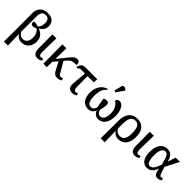

<svg xmlns="http://www.w3.org/2000/svg" viewBox="220 -2179 3789 3789"><g transform="rotate(45 2114.5 -284.5)"><path d="M69 240 72 -126 69 -540Q68 -614 94 -665Q120 -716 169 -743Q218 -770 287 -770Q362 -770 405 -745Q448 -720 466 -681Q484 -642 484 -599Q484 -558 471.5 -527Q459 -496 435 -472.5Q411 -449 377 -429V-426Q421 -411 455.5 -384.5Q490 -358 510 -317.5Q530 -277 530 -218Q530 -146 502.5 -94.5Q475 -43 428.5 -16.5Q382 10 323 10Q285 10 256 -3Q227 -16 207 -35.5Q187 -55 176 -72H174L181 240ZM297 -56Q330 -56 358.5 -73Q387 -90 404.5 -126Q422 -162 422 -215Q422 -296 391.5 -344Q361 -392 320 -408L316 -424Q346 -449 367 -490.5Q388 -532 388 -594Q388 -632 377 -659.5Q366 -687 343 -701Q320 -715 284 -715Q232 -715 203 -679.5Q174 -644 174 -571V-136Q195 -100 225.5 -78Q256 -56 297 -56ZM266 -375Q240 -374 222.5 -386Q205 -398 205 -422Q205 -430 208.5 -441.5Q212 -453 222 -463Q236 -464 260 -460Q284 -456 311.5 -449Q339 -442 362 -433V-412Q356 -406 337.5 -397Q319 -388 299 -381.5Q279 -375 266 -375Z M770 8Q705 8 678 -30.5Q651 -69 649 -147L646 -536H758L750 -146Q750 -121 754.5 -100.5Q759 -80 770.5 -68Q782 -56 801 -56Q817 -56 828 -60.5Q839 -65 851 -72L870 -27Q855 -15 829 -3.5Q803 8 770 8Z M997 -115 1000 -198 1177 -418Q1202 -449 1222 -472Q1242 -495 1260.5 -510.5Q1279 -526 1298.5 -533.5Q1318 -541 1341 -541Q1383 -541 1398 -515.5Q1413 -490 1413 -447Q1373 -446 1343.5 -443Q1314 -440 1293 -432.5Q1272 -425 1253.5 -410.5Q1235 -396 1215 -373ZM930 0 925 -536H1037L1025 0ZM1325 7Q1296 7 1273.5 0Q1251 -7 1230 -28.5Q1209 -50 1186 -95L1091 -281L1155 -348L1284 -125Q1300 -98 1311 -83.5Q1322 -69 1332.5 -63.5Q1343 -58 1357 -58Q1369 -58 1380 -62Q1391 -66 1403 -74L1422 -28Q1402 -13 1377.5 -3Q1353 7 1325 7Z M1469 -408 1435 -419Q1444 -449 1455 -471Q1466 -493 1480.5 -507.5Q1495 -522 1516.5 -529Q1538 -536 1568 -536H1900L1890 -444H1535Q1523 -444 1512 -441Q1501 -438 1490 -430Q1479 -422 1469 -408ZM1742 8Q1696 8 1667.5 -9Q1639 -26 1627.5 -61Q1616 -96 1621 -147L1651 -490H1718L1722 -146Q1722 -121 1727 -100.5Q1732 -80 1742.5 -68Q1753 -56 1772 -56Q1789 -56 1799.5 -60.5Q1810 -65 1822 -72L1841 -27Q1827 -15 1801 -3.5Q1775 8 1742 8Z M2180 10Q2124 10 2079 -18.5Q2034 -47 2007.5 -105Q1981 -163 1981 -252Q1981 -316 2001.5 -375.5Q2022 -435 2064.5 -480.5Q2107 -526 2175 -546L2188 -527Q2146 -499 2124 -457Q2102 -415 2094.5 -364.5Q2087 -314 2087 -259Q2087 -179 2101.5 -135Q2116 -91 2140.5 -74Q2165 -57 2195 -57Q2220 -57 2239 -66.5Q2258 -76 2271.5 -97Q2285 -118 2292 -155Q2285 -186 2278 -221Q2271 -256 2265 -290Q2259 -324 2254 -350Q2269 -360 2287 -367Q2305 -374 2326 -374Q2362 -374 2376 -354Q2390 -334 2390 -301Q2390 -283 2385.5 -255Q2381 -227 2375 -200Q2369 -173 2364 -157Q2369 -123 2381 -101Q2393 -79 2412 -68Q2431 -57 2455 -57Q2487 -57 2512 -77Q2537 -97 2551.5 -139Q2566 -181 2566 -246Q2566 -313 2546 -363Q2526 -413 2498.5 -442.5Q2471 -472 2446 -478Q2446 -510 2465 -527Q2484 -544 2515 -544Q2555 -544 2584 -520.5Q2613 -497 2632 -457.5Q2651 -418 2659.5 -369.5Q2668 -321 2668 -272Q2668 -208 2654 -156.5Q2640 -105 2614 -67.5Q2588 -30 2550 -10Q2512 10 2465 10Q2422 10 2391 -8.5Q2360 -27 2342.5 -59Q2325 -91 2319 -130L2336 -129Q2329 -88 2309 -57Q2289 -26 2257.5 -8Q2226 10 2180 10ZM2334 -605 2296 -620 2336 -776Q2341 -795 2353 -802.5Q2365 -810 2380.5 -808.5Q2396 -807 2413 -798Q2430 -789 2445 -776V-764Z M2770 240 2773 -112V-255Q2773 -321 2788 -374.5Q2803 -428 2833 -466.5Q2863 -505 2908 -526Q2953 -547 3012 -547Q3122 -547 3184.5 -478.5Q3247 -410 3247 -270Q3247 -201 3230.5 -148Q3214 -95 3183.5 -60Q3153 -25 3111.5 -7.5Q3070 10 3021 10Q2972 10 2935.5 -13.5Q2899 -37 2877 -73H2875L2882 240ZM3006 -56Q3044 -56 3074 -74.5Q3104 -93 3121.5 -138.5Q3139 -184 3139 -264Q3139 -336 3127 -387Q3115 -438 3086.5 -464.5Q3058 -491 3010 -491Q2962 -491 2932 -465.5Q2902 -440 2888.5 -389Q2875 -338 2875 -263V-135Q2904 -90 2934 -73Q2964 -56 3006 -56Z M3488 8Q3423 8 3396 -30.5Q3369 -69 3367 -147L3364 -536H3476L3468 -146Q3468 -121 3472.5 -100.5Q3477 -80 3488.5 -68Q3500 -56 3519 -56Q3535 -56 3546 -60.5Q3557 -65 3569 -72L3588 -27Q3573 -15 3547 -3.5Q3521 8 3488 8Z M3826 10Q3774 10 3732.5 -17Q3691 -44 3667 -102.5Q3643 -161 3643 -257Q3643 -354 3669.5 -418Q3696 -482 3743.5 -514Q3791 -546 3852 -546Q3895 -546 3928.5 -530Q3962 -514 3987.5 -477Q4013 -440 4029 -377H4034L4086 -536H4205L4059 -251Q4078 -189 4091 -150.5Q4104 -112 4114 -92Q4124 -72 4133 -65Q4142 -58 4153 -58Q4163 -58 4173 -63Q4183 -68 4193 -74L4212 -28Q4195 -16 4172 -4.5Q4149 7 4117 7Q4092 7 4075 -0.5Q4058 -8 4046 -26Q4034 -44 4024 -73Q4014 -102 4005 -144H4001Q3987 -101 3963.5 -66Q3940 -31 3905.5 -10.5Q3871 10 3826 10ZM3840 -56Q3868 -56 3889 -69.5Q3910 -83 3927.5 -108.5Q3945 -134 3960 -168Q3975 -202 3990 -244Q3971 -321 3954.5 -374Q3938 -427 3915.5 -454Q3893 -481 3856 -481Q3833 -481 3814.5 -468Q3796 -455 3781 -428.5Q3766 -402 3758.5 -361Q3751 -320 3751 -266Q3751 -192 3762 -145.5Q3773 -99 3793 -77.5Q3813 -56 3840 -56Z"/></g></svg>

Font: ET Text
Style: Regular
Weight: 470
Designer: Monotype Design Team
Foundry: Monotype Imaging Inc.
Version: Version 2.009